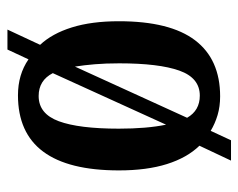

<svg xmlns="http://www.w3.org/2000/svg" viewBox="-84 -532 656 529"><g transform="rotate(-90 244.5 -268.0)"><path d="M107 -47Q74 -81 56.5 -136.5Q39 -192 39 -269Q39 -547 246 -547Q303 -547 345 -518L372 -576H427L385 -486Q416 -453 433 -398.5Q450 -344 450 -269Q450 -128 397.5 -59Q345 10 243 10Q215 10 191.5 3Q168 -4 148 -16L122 40H66ZM307 -451Q287 -490 244 -490Q195 -490 174.5 -434.5Q154 -379 154 -269Q154 -192 165 -139ZM245 -46Q294 -46 314 -102.5Q334 -159 334 -268Q334 -305 331.5 -335Q329 -365 325 -390L184 -81Q204 -46 245 -46Z"/></g></svg>

Font: Noto Serif Georgian ExtraCondensed SemiBold
Style: Regular
Weight: 600
Width: 2
Designer: Monotype Design Team, Akaki Razmadze
Foundry: Google LLC
Version: Version 2.003; ttfautohint (v1.8.4.7-5d5b)